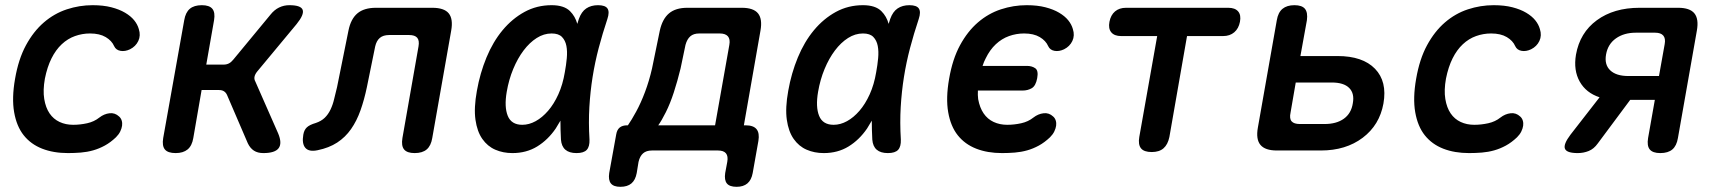

<svg xmlns="http://www.w3.org/2000/svg" viewBox="-20 -580 6640 740"><path d="M38 -276Q51 -352 80 -405.5Q109 -459 149 -493.5Q189 -528 237.5 -544Q286 -560 337 -560Q378 -560 409 -552Q440 -544 462 -531Q484 -518 497 -502Q510 -486 515 -468Q523 -443 513 -422Q503 -401 481 -390Q462 -381 444.5 -384Q427 -387 420 -402Q411 -423 387.5 -437Q364 -451 327 -451Q297 -451 269 -441Q241 -431 218 -409.5Q195 -388 178.5 -355Q162 -322 153 -277Q145 -232 150.5 -198.5Q156 -165 171 -143Q186 -121 209.5 -110Q233 -99 262 -99Q289 -99 316 -105Q343 -111 363 -127Q381 -141 402 -143.5Q423 -146 439 -131Q446 -125 449 -115.5Q452 -106 450.5 -95.5Q449 -85 443.5 -73.5Q438 -62 427 -51Q406 -31 384 -19Q362 -7 339 -0.5Q316 6 291.5 8Q267 10 242 10Q186 10 142.5 -7Q99 -24 71.5 -58.5Q44 -93 34.5 -147.5Q25 -202 38 -276Z M657 10Q627 10 615.5 -4Q604 -18 609 -48L690 -502Q695 -532 711.5 -546Q728 -560 758 -560Q787 -560 798.5 -546Q810 -532 805 -502L775 -331H842Q853 -331 862 -335.5Q871 -340 879 -350L1022 -523Q1037 -542 1055.5 -551Q1074 -560 1095 -560Q1140 -560 1146.5 -542Q1153 -524 1123 -487L971 -304Q963 -294 961 -284.5Q959 -275 964 -266L1052 -66Q1068 -28 1054 -9Q1040 10 995 10Q973 10 958.5 0.5Q944 -9 935 -28L855 -214Q851 -223 843.5 -228Q836 -233 824 -233H757L725 -48Q720 -18 703 -4Q686 10 657 10Z M1323 -462Q1332 -507 1357.5 -528.5Q1383 -550 1429 -550H1646Q1692 -550 1709.5 -528.5Q1727 -507 1719 -462L1646 -48Q1641 -18 1624.5 -4Q1608 10 1578 10Q1549 10 1537.5 -4Q1526 -18 1531 -48L1593 -401Q1597 -424 1588 -434.5Q1579 -445 1557 -445H1480Q1457 -445 1444 -434Q1431 -423 1426 -401L1394 -244Q1384 -196 1369.5 -155Q1355 -114 1333 -82.5Q1311 -51 1279.5 -30.5Q1248 -10 1204 -1Q1171 6 1157 -10Q1143 -26 1149 -61Q1152 -79 1162.5 -89Q1173 -99 1197 -106Q1218 -113 1231.5 -126Q1245 -139 1254 -158Q1263 -177 1268 -199Q1273 -221 1279 -244Z M1955 10Q1919 10 1889 -3Q1859 -16 1839 -44.5Q1819 -73 1812.5 -118.5Q1806 -164 1818 -230Q1830 -298 1855 -358.5Q1880 -419 1917 -463.5Q1954 -508 2001.5 -534Q2049 -560 2106 -560Q2154 -560 2177 -537Q2197 -517 2205 -488Q2208 -497 2211 -507Q2221 -535 2239.5 -547.5Q2258 -560 2285 -560Q2313 -560 2321.5 -547Q2330 -534 2321 -507Q2302 -450 2287.5 -395Q2273 -340 2264 -283.5Q2255 -227 2251.5 -167.5Q2248 -108 2252 -42Q2253 -15 2241.5 -2.5Q2230 10 2202 10Q2174 10 2159 -3Q2144 -16 2142 -42Q2140 -80 2140 -115Q2131 -99 2122 -85Q2092 -41 2050.5 -15.5Q2009 10 1955 10ZM1993 -99Q2019 -99 2044.5 -113Q2070 -127 2092.5 -153Q2115 -179 2132 -216.5Q2149 -254 2157 -302Q2162 -329 2164.5 -355.5Q2167 -382 2163 -403Q2159 -424 2146 -437.5Q2133 -451 2106 -451Q2076 -451 2048.5 -433.5Q2021 -416 1998 -385.5Q1975 -355 1958 -314Q1941 -273 1933 -226Q1923 -168 1937 -133.5Q1951 -99 1993 -99Z M2371 140Q2345 140 2334.5 127Q2324 114 2328 87L2355 -62Q2358 -80 2368.5 -88.5Q2379 -97 2397 -97H2400Q2414 -117 2432 -150Q2450 -183 2466 -225.5Q2482 -268 2493 -316L2523 -462Q2533 -507 2558.5 -528.5Q2584 -550 2629 -550H2839Q2884 -550 2901.5 -528.5Q2919 -507 2911 -462L2847 -97H2854Q2884 -97 2896 -82Q2908 -67 2903 -37L2881 87Q2876 114 2860.5 127Q2845 140 2819 140Q2792 140 2781.5 127Q2771 114 2775 87L2783 44Q2787 22 2778 11Q2769 0 2747 0H2493Q2471 0 2458.5 11Q2446 22 2441 44L2434 87Q2429 114 2413.5 127Q2398 140 2371 140ZM2791 -407Q2795 -429 2785.5 -440Q2776 -451 2754 -451H2675Q2653 -451 2640.5 -440Q2628 -429 2622 -407L2603 -316Q2591 -267 2577 -224Q2563 -181 2546.5 -148Q2530 -115 2517 -97H2736Z M3155 10Q3119 10 3089 -3Q3059 -16 3039 -44.5Q3019 -73 3012.5 -118.5Q3006 -164 3018 -230Q3030 -298 3055 -358.5Q3080 -419 3117 -463.5Q3154 -508 3201.5 -534Q3249 -560 3306 -560Q3354 -560 3377 -537Q3397 -517 3405 -488Q3408 -497 3411 -507Q3421 -535 3439.5 -547.5Q3458 -560 3485 -560Q3513 -560 3521.5 -547Q3530 -534 3521 -507Q3502 -450 3487.5 -395Q3473 -340 3464 -283.5Q3455 -227 3451.5 -167.5Q3448 -108 3452 -42Q3453 -15 3441.5 -2.5Q3430 10 3402 10Q3374 10 3359 -3Q3344 -16 3342 -42Q3340 -80 3340 -115Q3331 -99 3322 -85Q3292 -41 3250.5 -15.5Q3209 10 3155 10ZM3193 -99Q3219 -99 3244.5 -113Q3270 -127 3292.5 -153Q3315 -179 3332 -216.5Q3349 -254 3357 -302Q3362 -329 3364.5 -355.5Q3367 -382 3363 -403Q3359 -424 3346 -437.5Q3333 -451 3306 -451Q3276 -451 3248.5 -433.5Q3221 -416 3198 -385.5Q3175 -355 3158 -314Q3141 -273 3133 -226Q3123 -168 3137 -133.5Q3151 -99 3193 -99Z M3638 -276Q3651 -352 3680 -405.5Q3709 -459 3749 -493.5Q3789 -528 3837.5 -544Q3886 -560 3937 -560Q3978 -560 4009 -552Q4040 -544 4062 -531Q4084 -518 4097 -502Q4110 -486 4115 -468Q4123 -443 4113 -422Q4103 -401 4081 -390Q4062 -381 4044.5 -384Q4027 -387 4020 -402Q4011 -423 3987.5 -437Q3964 -451 3927 -451Q3897 -451 3869 -441Q3841 -431 3818 -409.5Q3795 -388 3779 -355Q3772 -342 3767 -326H3938Q3957 -326 3970 -317Q3983 -308 3977.5 -278.5Q3972 -249 3956.5 -240Q3941 -231 3921 -231H3749Q3748 -214 3750 -198Q3756 -165 3771 -143Q3786 -121 3809.5 -110Q3833 -99 3862 -99Q3889 -99 3916 -105Q3943 -111 3963 -127Q3981 -141 4002 -143.5Q4023 -146 4039 -131Q4046 -125 4049 -115.5Q4052 -106 4050.5 -95.5Q4049 -85 4043.5 -73.5Q4038 -62 4027 -51Q4006 -31 3984 -19Q3962 -7 3939 -0.5Q3916 6 3891.5 8Q3867 10 3842 10Q3786 10 3742.5 -7Q3699 -24 3671.5 -58.5Q3644 -93 3634.5 -147.5Q3625 -202 3638 -276Z M4440 -441H4301Q4275 -441 4263 -455.5Q4251 -470 4256 -496Q4261 -522 4277.5 -536Q4294 -550 4320 -550H4714Q4740 -550 4752 -536Q4764 -522 4759 -496Q4754 -470 4737 -455.5Q4720 -441 4694 -441H4555L4487 -52Q4481 -23 4464.5 -8.5Q4448 6 4419 6Q4389 6 4377.5 -8.5Q4366 -23 4371 -52Z M4901 0Q4856 0 4838 -21.5Q4820 -43 4828 -88L4901 -502Q4906 -532 4923 -546Q4940 -560 4969 -560Q4998 -560 5009.5 -546Q5021 -532 5017 -502L4992 -364H5135Q5232 -364 5279.5 -315Q5327 -266 5312 -181Q5297 -98 5232 -49Q5167 0 5071 0ZM4954 -146Q4949 -123 4958 -112.5Q4967 -102 4990 -102H5085Q5131 -102 5159.5 -122.5Q5188 -143 5194 -182Q5201 -220 5180 -241Q5159 -262 5113 -262H4974Z M5438 -276Q5451 -352 5480 -405.5Q5509 -459 5549 -493.5Q5589 -528 5637.5 -544Q5686 -560 5737 -560Q5778 -560 5809 -552Q5840 -544 5862 -531Q5884 -518 5897 -502Q5910 -486 5915 -468Q5923 -443 5913 -422Q5903 -401 5881 -390Q5862 -381 5844.5 -384Q5827 -387 5820 -402Q5811 -423 5787.5 -437Q5764 -451 5727 -451Q5697 -451 5669 -441Q5641 -431 5618 -409.5Q5595 -388 5578.5 -355Q5562 -322 5553 -277Q5545 -232 5550.5 -198.5Q5556 -165 5571 -143Q5586 -121 5609.5 -110Q5633 -99 5662 -99Q5689 -99 5716 -105Q5743 -111 5763 -127Q5781 -141 5802 -143.5Q5823 -146 5839 -131Q5846 -125 5849 -115.5Q5852 -106 5850.5 -95.5Q5849 -85 5843.5 -73.5Q5838 -62 5827 -51Q5806 -31 5784 -19Q5762 -7 5739 -0.5Q5716 6 5691.5 8Q5667 10 5642 10Q5586 10 5542.5 -7Q5499 -24 5471.5 -58.5Q5444 -93 5434.5 -147.5Q5425 -202 5438 -276Z M6061 10Q6018 10 6011.5 -7Q6005 -24 6033 -61L6145 -205Q6093 -222 6068.5 -265.5Q6044 -309 6054 -369Q6069 -454 6134.5 -502Q6200 -550 6299 -550H6448Q6493 -550 6510.5 -528.5Q6528 -507 6520 -462L6447 -48Q6442 -18 6425.5 -4Q6409 10 6379 10Q6350 10 6338.5 -4Q6327 -18 6332 -48L6358 -195H6263L6138 -27Q6123 -6 6103 2Q6083 10 6061 10ZM6396 -410Q6400 -432 6390.5 -443Q6381 -454 6359 -454H6285Q6239 -454 6208 -432Q6177 -410 6170 -370Q6163 -331 6186 -309Q6209 -287 6256 -287H6374Z"/></svg>

Font: Maple Mono NL SemiBold
Style: Italic
Weight: 600
Italic angle: -10°
Monospace: yes
Designer: subframe7536
Version: Version 7.000